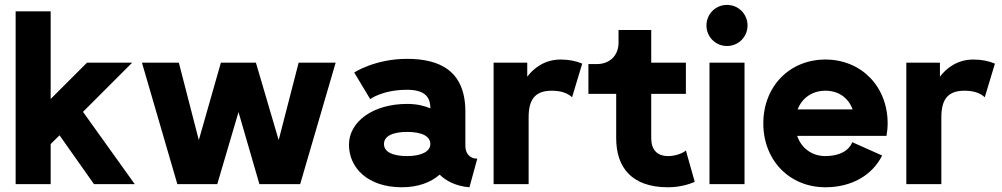

<svg xmlns="http://www.w3.org/2000/svg" viewBox="-20 -770 4191 803"><path d="M191.9 -167.5 229 -204.1 373 0H543.5L327.1 -302.2L532.7 -507.8H343.8L191.9 -356V-722.7H45.4V0H191.9Z M721.7 0H888.7L977.5 -301.3L1064.9 0H1235.4L1383.8 -507.8H1229L1145.5 -184.1L1050.3 -507.8H903.8L811.5 -184.1L728 -507.8H573.7Z M1660.6 13.2C1728.5 13.2 1782.2 -7.3 1818.8 -39.6C1845.7 -13.2 1887.2 8.8 1943.4 13.2L1976.1 -106.4C1942.9 -106.4 1926.3 -130.4 1926.3 -159.7V-303.2C1926.3 -474.1 1818.8 -523.9 1682.6 -523.9C1548.3 -523.9 1461.4 -466.8 1461.4 -466.8L1528.3 -355.5C1528.3 -355.5 1579.6 -394.5 1682.6 -394.5C1752.9 -394.5 1779.8 -367.2 1779.8 -318.4V-316.9C1752.4 -328.6 1720.2 -335.4 1682.6 -335.4C1541.5 -335.4 1439.5 -262.2 1439.5 -164.6C1439.5 -66.9 1519.5 13.2 1660.6 13.2ZM1779.8 -167.5C1779.8 -135.3 1739.7 -117.2 1682.6 -117.2C1621.1 -117.2 1585.9 -135.3 1585.9 -167.5C1585.9 -200.2 1621.1 -218.3 1682.6 -218.3C1744.6 -218.3 1779.8 -200.2 1779.8 -167.5Z M2372.6 -363.3 2415 -503.9C2388.7 -515.1 2358.9 -521 2324.7 -521C2255.9 -521 2210.4 -482.9 2185.1 -449.2V-507.8H2044.4V0H2190.9V-279.3C2190.9 -350.6 2215.3 -390.6 2287.1 -390.6C2325.7 -390.6 2353 -381.3 2372.6 -363.3Z M2476.1 -502H2440.9V-377.4H2557.1V-191.9C2557.1 -68.4 2623.5 13.2 2773.4 13.2C2821.8 13.2 2859.9 1.5 2885.7 -9.3L2848.6 -140.6C2834 -127.4 2801.3 -117.2 2774.9 -117.2C2729 -117.2 2703.6 -143.1 2703.6 -191.9V-377.4H2848.6V-507.8H2703.6V-644.5H2566.9V-591.3C2566.9 -537.6 2529.8 -502 2476.1 -502Z M2934.6 -663.6C2934.6 -615.7 2972.7 -577.6 3020.5 -577.6C3068.4 -577.6 3106.4 -615.7 3106.4 -663.6C3106.4 -711.4 3068.4 -749.5 3020.5 -749.5C2972.7 -749.5 2934.6 -711.4 2934.6 -663.6ZM2947.3 0H3093.8V-507.8H2947.3Z M3544.4 -175.3C3530.8 -140.6 3492.2 -117.2 3432.1 -117.2C3374.5 -117.2 3331.1 -151.4 3314 -201.7H3687.5C3690.4 -218.3 3692.4 -236.3 3692.4 -253.9C3692.4 -408.7 3582 -521 3432.1 -521C3282.2 -521 3172.4 -408.7 3172.4 -253.9C3172.4 -99.1 3282.2 13.2 3432.1 13.2C3537.1 13.2 3626 -33.2 3669.4 -119.6ZM3432.1 -390.6C3487.8 -390.6 3528.3 -360.4 3545.9 -312.5H3315.9C3334.5 -360.4 3377 -390.6 3432.1 -390.6Z M4098.6 -363.3 4141.1 -503.9C4114.7 -515.1 4085 -521 4050.8 -521C3981.9 -521 3936.5 -482.9 3911.1 -449.2V-507.8H3770.5V0H3917V-279.3C3917 -350.6 3941.4 -390.6 4013.2 -390.6C4051.8 -390.6 4079.1 -381.3 4098.6 -363.3Z"/></svg>

Font: Giphurs ExtraBold
Style: Regular
Weight: 800
Version: Version 1.000